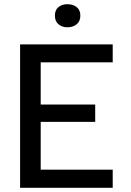

<svg xmlns="http://www.w3.org/2000/svg" viewBox="-20 -890 623 910"><path d="M75.2 -679.7H514.2V-594.7H172.9V-394.5H431.2V-312.5H172.9V-85.9H514.2V0H75.2ZM360.8 -815.9Q360.8 -789.1 343.3 -774.9Q325.7 -760.7 299.8 -760.7Q273.9 -760.7 257.1 -774.9Q240.2 -789.1 240.2 -815.9Q240.2 -842.8 257.1 -856.4Q273.9 -870.1 299.8 -870.1Q325.7 -870.1 343.3 -856.4Q360.8 -842.8 360.8 -815.9Z"/></svg>

Font: Inder
Style: Regular
Weight: 400
Designer: Irina Smirnova
Foundry: Irina Smirnova
Version: Version 1.001